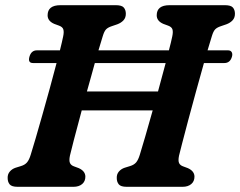

<svg xmlns="http://www.w3.org/2000/svg" viewBox="-20 -720 926 740"><path d="M249.5 -120Q245.5 -100.5 249.8 -91.5Q254 -82.5 266 -78.5L283.5 -72Q309 -60.5 309 -39Q309 -21 296.5 -10.5Q284 0 263 0H48Q25 0 17.2 -9.5Q9.5 -19 9.5 -34Q9 -48.5 17.8 -58.8Q26.5 -69 40 -73.5L61 -80Q76 -84.5 84.2 -94.2Q92.5 -104 98.5 -124Q105.5 -146 117.2 -186.2Q129 -226.5 143.2 -276.8Q157.5 -327 171.8 -379.2Q186 -431.5 198 -477H107.5Q86.5 -477 93.5 -501.5Q100.5 -526 122.5 -526H211Q219.5 -560 223.5 -580Q227 -596.5 224.2 -606.2Q221.5 -616 208 -621L189 -628Q163.5 -639 163.5 -661Q163.5 -700 213 -700H426.5Q449.5 -700 457.2 -690.8Q465 -681.5 465 -667Q465 -651.5 456 -641.8Q447 -632 432.5 -626.5L410.5 -619Q395.5 -614 388.5 -606.5Q381.5 -599 376 -580.5Q369.5 -560.5 359.5 -526H631Q640 -560 644 -580Q647.5 -596.5 644.8 -606.2Q642 -616 628.5 -621L609.5 -628Q584 -639 584 -661Q584 -700 633.5 -700H847Q870 -700 877.8 -690.8Q885.5 -681.5 885.5 -667Q885.5 -651.5 876.5 -641.8Q867.5 -632 853 -626.5L831 -619Q816 -614 809 -606.5Q802 -599 796.5 -580.5Q790 -560.5 780 -526H858.5Q869 -526 873 -519Q877 -512 874 -501.5Q867 -477 844.5 -477H766Q751.5 -426 735.5 -367.5Q719.5 -309 705.2 -255.8Q691 -202.5 681.5 -165.5Q672 -128.5 670 -120Q666 -100.5 670.2 -91.5Q674.5 -82.5 686.5 -78.5L704 -72Q729.5 -60.5 729.5 -39Q729.5 -21 717 -10.5Q704.5 0 683.5 0H468.5Q445.5 0 437.8 -9.5Q430 -19 430 -34Q429.5 -48.5 438.2 -58.8Q447 -69 460.5 -73.5L481.5 -80Q496.5 -84.5 504.8 -94.2Q513 -104 519 -124Q526.5 -148 539.8 -193.8Q553 -239.5 568.5 -294.5H295Q277.5 -229.5 264.5 -179.8Q251.5 -130 249.5 -120ZM315 -367.5H589Q596.5 -396 604.2 -424Q612 -452 618.5 -477H345.5Q338.5 -451.5 330.8 -423.8Q323 -396 315 -367.5Z"/></svg>

Font: Fraunces 9pt S100 SemiBold
Style: Italic
Weight: 600
Italic angle: -16°
Version: Version 1.000; ttfautohint (v1.8.3)